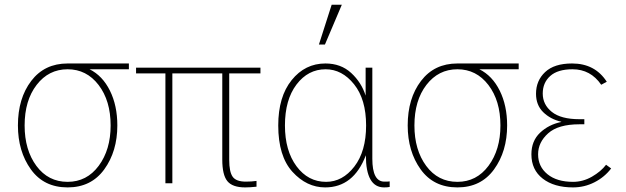

<svg xmlns="http://www.w3.org/2000/svg" viewBox="-20 -774 2644 811"><path d="M55.7 -244.1Q55.7 -358.4 111.8 -432.1Q168 -505.9 265.6 -505.9H524.4V-481.4H358.4Q413.1 -454.1 444.3 -391.1Q475.6 -328.1 475.6 -244.1Q475.6 -134.8 420.4 -58.6Q365.2 17.6 265.6 17.6Q165 17.6 110.4 -58.6Q55.7 -134.8 55.7 -244.1ZM84 -244.1Q84 -140.6 133.8 -73.2Q183.6 -5.9 265.6 -5.9Q346.7 -5.9 397 -73.7Q447.3 -141.6 447.3 -244.1Q447.3 -348.6 396.5 -415Q345.7 -481.4 265.6 -481.4Q185.5 -481.4 134.8 -415.5Q84 -349.6 84 -244.1Z M554.7 -463.9V-488.3H1080.1V-463.9H948.2V-98.6Q948.2 -47.9 962.9 -27.3Q977.5 -6.8 1018.6 -6.8Q1043 -6.8 1063.5 -9.8V14.6Q1036.1 17.6 1015.6 17.6Q961.9 17.6 940.4 -8.8Q918.9 -35.2 918.9 -99.6V-463.9H708V0H678.7V-463.9Z M1155.3 -244.1Q1155.3 -365.2 1211.9 -435.5Q1268.6 -505.9 1354.5 -505.9Q1419.9 -505.9 1463.4 -465.8Q1506.8 -425.8 1524.4 -370.1V-488.3H1552.7V-103.5Q1552.7 -6.8 1603.5 -6.8Q1620.1 -6.8 1626 -7.8V15.6Q1618.2 17.6 1602.5 17.6Q1525.4 17.6 1525.4 -118.2Q1473.6 17.6 1353.5 17.6Q1275.4 17.6 1215.3 -48.3Q1155.3 -114.3 1155.3 -244.1ZM1183.6 -244.1Q1183.6 -137.7 1232.4 -71.8Q1281.2 -5.9 1357.4 -5.9Q1426.8 -5.9 1476.6 -70.3Q1526.4 -134.8 1526.4 -244.1Q1526.4 -354.5 1475.6 -418Q1424.8 -481.4 1355.5 -481.4Q1281.2 -481.4 1232.4 -417Q1183.6 -352.5 1183.6 -244.1ZM1327.1 -585.9 1380.9 -753.9H1423.8L1352.5 -585.9Z M1702.1 -244.1Q1702.1 -358.4 1758.3 -432.1Q1814.5 -505.9 1912.1 -505.9H2170.9V-481.4H2004.9Q2059.6 -454.1 2090.8 -391.1Q2122.1 -328.1 2122.1 -244.1Q2122.1 -134.8 2066.9 -58.6Q2011.7 17.6 1912.1 17.6Q1811.5 17.6 1756.8 -58.6Q1702.1 -134.8 1702.1 -244.1ZM1730.5 -244.1Q1730.5 -140.6 1780.3 -73.2Q1830.1 -5.9 1912.1 -5.9Q1993.2 -5.9 2043.5 -73.7Q2093.8 -141.6 2093.8 -244.1Q2093.8 -348.6 2043 -415Q1992.2 -481.4 1912.1 -481.4Q1832 -481.4 1781.2 -415.5Q1730.5 -349.6 1730.5 -244.1Z M2224.6 -122.1Q2224.6 -178.7 2261.2 -213.4Q2297.9 -248 2350.6 -258.8V-259.8Q2304.7 -270.5 2274.4 -300.3Q2244.1 -330.1 2244.1 -377.9Q2244.1 -433.6 2282.7 -469.7Q2321.3 -505.9 2396.5 -505.9Q2493.2 -505.9 2543 -428.7L2519.5 -416Q2474.6 -481.4 2398.4 -481.4Q2335.9 -481.4 2304.2 -453.1Q2272.5 -424.8 2272.5 -378.9Q2272.5 -332 2311 -301.3Q2349.6 -270.5 2427.7 -270.5H2448.2V-249H2427.7Q2337.9 -249 2295.4 -210.9Q2252.9 -172.9 2252.9 -122.1Q2252.9 -70.3 2292.5 -38.1Q2332 -5.9 2400.4 -5.9Q2442.4 -5.9 2480.5 -27.8Q2518.6 -49.8 2540 -78.1L2561.5 -62.5Q2533.2 -25.4 2490.7 -3.9Q2448.2 17.6 2400.4 17.6Q2320.3 17.6 2272.5 -19.5Q2224.6 -56.6 2224.6 -122.1Z"/></svg>

Font: Gothic A1 Thin
Style: Regular
Weight: 250
Designer: HanYang I&C Co.,Ltd.
Foundry: HanYang I&C Co.,Ltd.
Version: Version 2.50